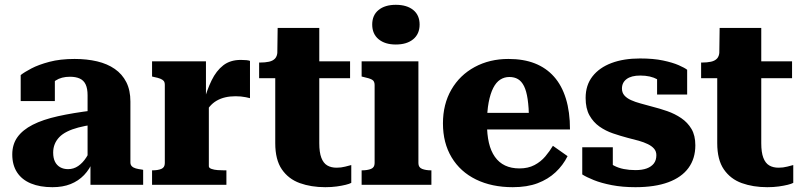

<svg xmlns="http://www.w3.org/2000/svg" viewBox="-20 -768 3335 798"><path d="M366 -309V-250Q332 -245 305.5 -238Q279 -231 259 -221Q239 -211 226.5 -198Q214 -185 207.5 -169Q201 -153 201 -134Q201 -111 208.5 -96Q216 -81 230 -73Q244 -65 263 -65Q286 -65 305 -78Q324 -91 338.5 -113.5Q353 -136 365 -168L367 -100Q353 -65 329.5 -40.5Q306 -16 273.5 -3Q241 10 198 10Q146 10 108.5 -5.5Q71 -21 51 -51.5Q31 -82 31 -126Q31 -168 52.5 -198Q74 -228 116 -249.5Q158 -271 221 -285Q284 -299 366 -309ZM356 0V-99L344 -97V-372Q344 -400 336 -417Q328 -434 311.5 -441.5Q295 -449 271 -449Q235 -449 211.5 -433.5Q188 -418 175 -396Q167 -406 166 -415Q165 -424 169.5 -432.5Q174 -441 184 -447Q194 -453 208 -455V-348H66V-456Q81 -468 110.5 -483.5Q140 -499 185 -511Q230 -523 290 -523Q341 -523 383.5 -513Q426 -503 457 -481.5Q488 -460 505 -426.5Q522 -393 522 -346V-93Q522 -83 528 -77Q534 -71 544.5 -68Q555 -65 571 -63L575 -62V0Z M1019 -515V-360Q1011 -362 1001.5 -364Q992 -366 981 -367Q970 -368 959 -368Q936 -368 916.5 -363.5Q897 -359 880.5 -349.5Q864 -340 851 -324.5Q838 -309 827 -286L826 -342Q840 -394 859.5 -434Q879 -474 908 -496.5Q937 -519 981 -519Q994 -519 1004 -518Q1014 -517 1019 -515ZM612 0V-60H613Q636 -60 650.5 -66Q665 -72 665 -90V-415Q665 -426 660.5 -431.5Q656 -437 646 -441Q636 -445 620 -448L612 -450V-513H836V-350L848 -362V-77Q848 -70 859 -66Q870 -62 885 -61Q900 -60 912 -60H921V0Z M1057 -443V-508H1060Q1082 -508 1098 -511.5Q1114 -515 1123 -524.5Q1132 -534 1133 -552L1230 -513H1435V-443ZM1307 -173Q1307 -135 1315.5 -112.5Q1324 -90 1340 -80.5Q1356 -71 1379 -71Q1398 -71 1415 -75.5Q1432 -80 1440 -82V-8Q1433 -4 1417 0Q1401 4 1379.5 7Q1358 10 1332 10Q1273 10 1226 -7Q1179 -24 1151.5 -64Q1124 -104 1124 -173V-494L1132 -502L1134 -652H1307Z M1625 -583Q1580 -583 1553.5 -605Q1527 -627 1527 -666Q1527 -705 1553.5 -726.5Q1580 -748 1625 -748Q1671 -748 1697.5 -726.5Q1724 -705 1724 -666Q1724 -627 1697.5 -605Q1671 -583 1625 -583ZM1719 -513V-90Q1719 -72 1734.5 -66Q1750 -60 1772 -60H1773V0H1483V-60H1484Q1507 -60 1522 -66Q1537 -72 1537 -90V-415Q1537 -431 1526 -437Q1515 -443 1491 -448L1483 -450V-513Z M2004 -254Q2004 -209 2012 -174.5Q2020 -140 2037 -116Q2054 -92 2079.5 -80Q2105 -68 2139 -68Q2175 -68 2201.5 -82Q2228 -96 2246.5 -118Q2265 -140 2278 -162L2339 -119Q2320 -81 2289 -52Q2258 -23 2214.5 -6.5Q2171 10 2111 10Q2024 10 1958.5 -22Q1893 -54 1857 -114Q1821 -174 1821 -255Q1821 -335 1856 -395.5Q1891 -456 1953 -489.5Q2015 -523 2093 -523Q2156 -523 2203 -504.5Q2250 -486 2282.5 -449.5Q2315 -413 2332 -358Q2349 -303 2349 -230H1977V-299H2201L2179 -271Q2178 -322 2173 -356Q2168 -390 2158 -410Q2148 -430 2133 -439Q2118 -448 2097 -448Q2076 -448 2059 -437Q2042 -426 2030 -402.5Q2018 -379 2011 -342.5Q2004 -306 2004 -254Z M2708 -123Q2708 -139 2698.5 -150Q2689 -161 2672.5 -169Q2656 -177 2635 -183Q2614 -189 2589 -195Q2559 -203 2528 -213.5Q2497 -224 2471.5 -242Q2446 -260 2430 -288.5Q2414 -317 2414 -361Q2414 -414 2442.5 -450.5Q2471 -487 2521.5 -506Q2572 -525 2640 -525Q2696 -525 2736 -516.5Q2776 -508 2801 -497Q2826 -486 2836 -478V-375H2711V-464Q2726 -464 2733.5 -460Q2741 -456 2743 -448.5Q2745 -441 2743 -433Q2741 -425 2737 -418Q2727 -430 2712.5 -438Q2698 -446 2680.5 -450Q2663 -454 2641 -454Q2604 -454 2584.5 -439.5Q2565 -425 2565 -400Q2565 -383 2575 -371.5Q2585 -360 2602.5 -352Q2620 -344 2642.5 -338Q2665 -332 2690 -325Q2722 -317 2753.5 -306Q2785 -295 2811.5 -277Q2838 -259 2854 -232Q2870 -205 2870 -164Q2870 -109 2841.5 -70Q2813 -31 2757.5 -10.5Q2702 10 2621 10Q2567 10 2523 1.5Q2479 -7 2448 -19.5Q2417 -32 2400 -43V-156H2527V-40Q2510 -48 2500.5 -58Q2491 -68 2488.5 -78Q2486 -88 2489 -95.5Q2492 -103 2500 -104Q2514 -89 2532 -79.5Q2550 -70 2572.5 -65.5Q2595 -61 2621 -61Q2649 -61 2668 -68Q2687 -75 2697.5 -88.5Q2708 -102 2708 -123Z M2894 -443V-508H2897Q2919 -508 2935 -511.5Q2951 -515 2960 -524.5Q2969 -534 2970 -552L3067 -513H3272V-443ZM3144 -173Q3144 -135 3152.5 -112.5Q3161 -90 3177 -80.5Q3193 -71 3216 -71Q3235 -71 3252 -75.5Q3269 -80 3277 -82V-8Q3270 -4 3254 0Q3238 4 3216.5 7Q3195 10 3169 10Q3110 10 3063 -7Q3016 -24 2988.5 -64Q2961 -104 2961 -173V-494L2969 -502L2971 -652H3144Z"/></svg>

Font: Roboto Serif 36pt
Style: Bold
Weight: 700
Version: Version 1.008